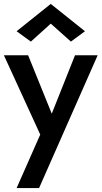

<svg xmlns="http://www.w3.org/2000/svg" viewBox="-24 -743 520 983"><path d="M236 -622 134 -530 61 -583 236 -723 411 -583 339 -530ZM476 -460 176 220H61L182 -54L-4 -460H120L241 -161L360 -460Z"/></svg>

Font: Jost* Medium
Style: Regular
Weight: 500
Version: Version 3.7